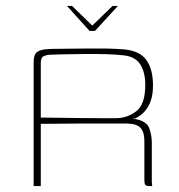

<svg xmlns="http://www.w3.org/2000/svg" viewBox="-20 -625 603 645"><path d="M205 -605H222L290 -539L358 -605H376L299 -521H281ZM371 -210Q371 -210 337.5 -210Q304 -210 247 -210Q190 -210 117 -209V0H93V-414Q93 -443 105.5 -451Q118 -459 140 -460Q155 -461 176 -461Q197 -461 222 -461.5Q247 -462 272.5 -462Q298 -462 322 -462Q346 -462 365.5 -461Q385 -460 398 -459Q450 -454 472 -423Q494 -392 494 -337Q494 -297 479 -269.5Q464 -242 436 -228Q435 -227 431.5 -226.5Q428 -226 426 -226V-225Q428 -225 431 -225Q434 -225 435 -225Q473 -218 481.5 -194Q490 -170 490 -146V-16Q490 -12 490.5 -6.5Q491 -1 492 0H480Q473 0 469 -3Q465 -6 465 -22V-151Q465 -182 451.5 -196Q438 -210 404 -210ZM117 -230Q134 -230 168.5 -229.5Q203 -229 243.5 -228.5Q284 -228 318.5 -228Q353 -228 369 -228Q408 -228 438 -251.5Q468 -275 468 -339Q468 -383 451 -409Q434 -435 396 -439Q372 -442 336.5 -443Q301 -444 263 -443.5Q225 -443 193 -442.5Q161 -442 144 -441Q140 -441 128.5 -437Q117 -433 117 -414Z"/></svg>

Font: Genos Thin Thin
Style: Regular
Weight: 250
Version: Version 1.010